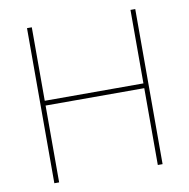

<svg xmlns="http://www.w3.org/2000/svg" viewBox="-81 -808 875 887"><g transform="rotate(-10 356.5 -364.0)"><path d="M103 0V-727.5H125.5V-382.8H588.4V-727.5H610.8V0H588.4V-360.4H125.5V0Z"/></g></svg>

Font: Inter 20pt Thin
Style: Regular
Weight: 250
Version: Version 4.001;git-66647c0bb